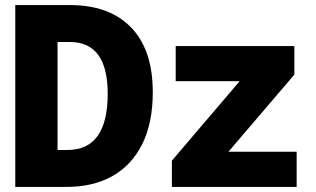

<svg xmlns="http://www.w3.org/2000/svg" viewBox="-20 -734 1240 754"><path d="M40 0V-714H256Q410 -714 495 -626Q580 -538 580 -372Q580 -251 538.5 -168Q497 -85 421.5 -42.5Q346 0 242 0ZM244 -145Q325 -145 364 -201Q403 -257 403 -365Q403 -569 255 -569H206V-145ZM655 0V-103L921 -415H670V-553H1136V-441L877 -138H1145V0Z"/></svg>

Font: Noto Sans Mono Black
Style: Regular
Weight: 900
Designer: Monotype Design Team
Foundry: Monotype Imaging Inc.
Version: Version 2.014